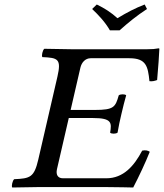

<svg xmlns="http://www.w3.org/2000/svg" viewBox="-20 -832 729 854"><path d="M402.2 -343H294.2L337.6 -531C342.9 -554 359.3 -573 383.3 -573H555.3C630.3 -573 638 -537 644.7 -471C656.3 -469 668 -472 678.9 -476C682.9 -515 688.9 -606 688.8 -614C689.2 -616 688.4 -617 685.4 -617C667.8 -614 659.5 -613 635.5 -613H295.5C295.5 -613 226.8 -614 177 -615C169.6 -609 163.8 -584 168.4 -578C237.7 -575 253.6 -570 235.4 -491L150.2 -122C131.9 -43 113.8 -38 43.1 -35C35.7 -29 29.9 -4 34.5 2C83.8 1 155 0 155 0H445C493 0 572.5 2 572.5 2C597.6 -46 627.2 -109 646.2 -157C637.6 -163 626.1 -165 612.4 -162C576.7 -94 529 -39 453 -39H260C238 -39 227.5 -54 233.5 -80L285.9 -307H393.9C478.9 -307 476.8 -285 469.9 -242C474.5 -236 495.5 -236 502.9 -242C508.3 -274 512.7 -293.2 520.3 -326C527.7 -358 533.6 -380.7 541.2 -408C536.6 -414 515.6 -414 508.2 -408C493.2 -356 487.2 -343 402.2 -343ZM468.9 -697H511.9C549.8 -731 589.2 -763 633.8 -792L623.5 -812C581.8 -796 545.4 -777 502.4 -751C475.2 -776 445.5 -795 410.5 -812L389.8 -792C419.4 -764 447.5 -734 468.9 -697Z"/></svg>

Font: Linux Libertine Mono O
Style: Mono Oblique
Weight: 400
Italic angle: -13°
Designer: Philipp H. Poll
Foundry: Philipp H. Poll
Version: Version 5.1.7